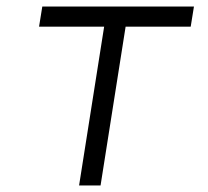

<svg xmlns="http://www.w3.org/2000/svg" viewBox="-20 -570 640 590"><path d="M223 0 300 -488H100L110 -550H576L566 -488H366L289 0Z"/></svg>

Font: JetBrains Mono NL ExtraLight
Style: Italic
Weight: 200
Italic angle: -9°
Monospace: yes
Designer: Philipp Nurullin, Konstantin Bulenkov
Foundry: JetBrains
Version: Version 2.305; ttfautohint (v1.8.4.7-5d5b)